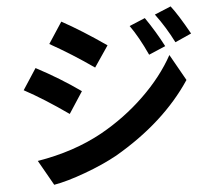

<svg xmlns="http://www.w3.org/2000/svg" viewBox="-58 -880 1115 997"><g transform="rotate(-5 500.0 -381.0)"><path d="M728.5 -767.6Q780.3 -692.4 821.3 -613.3L734.4 -576.2Q690.4 -671.9 646.5 -733.4ZM867.2 -816.4Q904.3 -768.6 960.9 -667L876 -628.9Q834 -711.9 782.2 -781.2ZM294.9 -787.1Q398.4 -730.5 523.4 -643.6L449.2 -534.2Q337.9 -612.3 222.7 -676.8ZM110.4 -77.1Q301.8 -108.4 450.2 -190.4Q576.2 -260.7 677.7 -358.9Q779.3 -457 838.9 -565.4L916 -428.7Q777.3 -219.7 518.6 -69.3Q444.3 -28.3 348.6 6.8Q252.9 42 184.6 53.7ZM140.6 -558.6Q264.6 -493.2 370.1 -418L296.9 -305.7Q170.9 -394.5 69.3 -449.2Z"/></g></svg>

Font: Nasu
Style: Bold
Weight: 700
Designer: Ryoko NISHIZUKA (kana &amp; ideographs); Paul D. Hunt (Latin, Greek &amp; Cyrillic); Wenlong ZHANG (bopomofo); Sandoll C
Version: Version 2014.1215